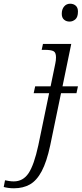

<svg xmlns="http://www.w3.org/2000/svg" viewBox="-160 -772 443 1032"><path d="M214 -656Q196 -656 184 -666.5Q172 -677 172 -698Q172 -722 184.5 -737Q197 -752 217 -752Q235 -752 247 -741.5Q259 -731 259 -710Q259 -680 245 -668Q231 -656 214 -656ZM-85 240Q-101 240 -115.5 238Q-130 236 -140 233L-133 197Q-124 199 -111 201Q-98 203 -86 203Q-36 203 -6.5 159Q23 115 46 9L104 -271H21L29 -308H112L137 -429Q139 -437 140 -446.5Q141 -456 141 -464Q141 -490 127.5 -497Q114 -504 81 -504H64L71 -536H223L176 -308H259L251 -271H168L110 9Q91 98 64 148.5Q37 199 0.5 219.5Q-36 240 -85 240Z"/></svg>

Font: Noto Serif Light
Style: Italic
Weight: 300
Italic angle: -12°
Designer: Monotype Design Team
Foundry: Monotype Imaging Inc.
Version: Version 2.013